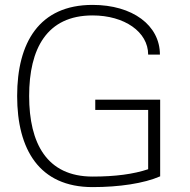

<svg xmlns="http://www.w3.org/2000/svg" viewBox="-20 -753 775 784"><path d="M358 -32C171 -32 99 -168 99 -361C99 -554 171 -690 358 -690C488 -690 585 -623 585 -530H633C633 -650 521 -733 358 -733C140 -733 50 -579 50 -361C50 -143 140 11 358 11C466 11 568 -4 634 -33V-346H369V-304H585V-62C525 -42 451 -32 358 -32Z"/></svg>

Font: Perun ExtraLight
Style: Regular
Weight: 200
Foundry: Copyright (c) Stefan Peev, Context Ltd, 2016
Version: Version 1.089